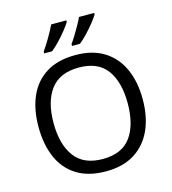

<svg xmlns="http://www.w3.org/2000/svg" viewBox="-135 -1053 1050 1173"><g transform="rotate(-15 390.5 -467.0)"><path d="M720 -358Q720 -247 682.5 -164.5Q645 -82 572 -36Q499 10 391 10Q280 10 206.5 -36Q133 -82 97 -165Q61 -248 61 -359Q61 -469 97 -551Q133 -633 206.5 -679Q280 -725 392 -725Q499 -725 572 -679.5Q645 -634 682.5 -551.5Q720 -469 720 -358ZM156 -358Q156 -223 213 -145.5Q270 -68 391 -68Q513 -68 569 -145.5Q625 -223 625 -358Q625 -493 569 -569.5Q513 -646 392 -646Q271 -646 213.5 -569.5Q156 -493 156 -358ZM570 -934Q560 -917 537 -888Q514 -859 487 -830.5Q460 -802 437 -784H387V-796Q401 -815 417 -841Q433 -867 448.5 -894.5Q464 -922 474 -944H570ZM394 -934Q384 -917 361 -888Q338 -859 311 -830.5Q284 -802 261 -784H211V-796Q232 -825 257 -867.5Q282 -910 298 -944H394Z"/></g></svg>

Font: Noto Sans Osmanya
Style: Regular
Weight: 400
Designer: Monotype Design Team
Foundry: Monotype Imaging Inc.
Version: Version 2.001; ttfautohint (v1.8.4.7-5d5b)